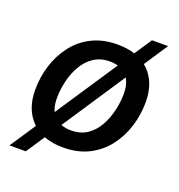

<svg xmlns="http://www.w3.org/2000/svg" viewBox="-131 -743 876 941"><g transform="rotate(20 307.5 -272.5)"><path d="M22 89 502 -634H586L107 89ZM47 -211Q47 -276 66 -337.5Q85 -399 123 -449Q161 -499 218.5 -528Q276 -557 352 -557Q459 -557 518 -498.5Q577 -440 577 -338Q577 -273 558 -211.5Q539 -150 501 -100Q463 -50 405.5 -20.5Q348 9 271 9Q165 9 106 -50Q47 -109 47 -211ZM161 -209Q161 -145 192.5 -114Q224 -83 279 -83Q329 -83 363.5 -106.5Q398 -130 419.5 -168.5Q441 -207 451.5 -252Q462 -297 462 -340Q462 -403 430.5 -434.5Q399 -466 344 -466Q296 -466 261 -442.5Q226 -419 204 -380.5Q182 -342 171.5 -297Q161 -252 161 -209Z"/></g></svg>

Font: Kufam Medium
Style: Italic
Weight: 500
Italic angle: -11°
Designer: Artur Schmal
Foundry: Original Type
Version: Version 1.301; ttfautohint (v1.8.3)